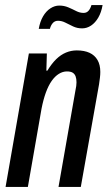

<svg xmlns="http://www.w3.org/2000/svg" viewBox="-20 -738 430 758"><path d="M2 0 94 -527H165L163 -459H167Q184 -487 202 -504.5Q220 -522 240.5 -530.5Q261 -539 283 -539Q313 -539 333.5 -529.5Q354 -520 365 -501Q376 -482 376 -454Q376 -443 374.5 -431Q373 -419 371 -405L299 0H211L278 -382Q280 -391 281 -398.5Q282 -406 282 -413Q282 -427 278.5 -436.5Q275 -446 267 -451Q259 -456 244 -456Q228 -456 212.5 -446.5Q197 -437 184 -418.5Q171 -400 161 -372.5Q151 -345 144 -309L90 0ZM133 -624Q138 -653 150 -673.5Q162 -694 179 -705Q196 -716 214 -716Q233 -716 249.5 -709Q266 -702 280.5 -694.5Q295 -687 310 -687Q322 -687 329.5 -695.5Q337 -704 341 -718H385Q380 -689 368 -668.5Q356 -648 339.5 -637Q323 -626 304 -626Q285 -626 269 -633.5Q253 -641 238.5 -648.5Q224 -656 209 -656Q196 -656 188 -646.5Q180 -637 177 -624Z"/></svg>

Font: Archivo ExtraCondensed Medium
Style: Italic
Weight: 500
Width: 2
Italic angle: -10°
Designer: Hector Gatti
Foundry: Omnibus-Type
Version: Version 2.001